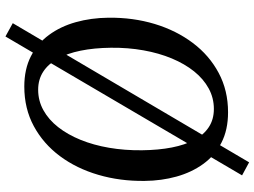

<svg xmlns="http://www.w3.org/2000/svg" viewBox="-137 -735 953 719"><g transform="rotate(90 339.5 -375.5)"><path d="M116.6 80.6 66.8 53.2 587.9 -831.9 636.7 -805.5ZM304 10Q239.1 10 190.9 -14.6Q142.7 -39.1 110.9 -82.4Q79 -125.7 63 -182.9Q47 -240 46.3 -305.2Q45.3 -397.3 69.7 -478.2Q94.2 -559.1 140.8 -621Q187.3 -682.8 253.1 -717.9Q318.8 -753 400.5 -753Q466.3 -753 514.5 -728.2Q562.7 -703.4 594.1 -659.9Q625.5 -616.4 641.2 -560.1Q656.9 -503.8 657.5 -440.5Q658.6 -348.5 634.7 -267.1Q610.9 -185.6 564.6 -123.4Q518.3 -61.2 452.4 -25.6Q386.6 10 304 10ZM316 -41.9Q357.2 -41.9 392.6 -61.5Q428 -81 456 -116.7Q484 -152.3 503.7 -200.8Q523.4 -249.3 533.4 -307.7Q543.4 -366 542.7 -430.7Q542 -492.8 532.3 -542.4Q522.6 -592.1 503.6 -627.3Q484.5 -662.4 455.8 -681.1Q427.1 -699.9 387.9 -699.9Q346.8 -699.9 311.2 -680.5Q275.6 -661.1 247.3 -625.9Q219.1 -590.7 198.9 -542.4Q178.8 -494.2 168.5 -436.3Q158.1 -378.5 158.8 -314.3Q159.5 -251.2 169.8 -200.8Q180 -150.5 199.9 -115Q219.7 -79.5 248.7 -60.7Q277.8 -41.9 316 -41.9Z"/></g></svg>

Font: Merriweather 7pt Light
Style: Italic
Weight: 300
Italic angle: -7.8°
Designer: Eben Sorkin
Foundry: Eben Sorkin
Version: Version 2.200;gftools[0.9.31]